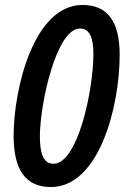

<svg xmlns="http://www.w3.org/2000/svg" viewBox="-20 -745 506 775"><path d="M185 10C380 10 463 -314 463 -524C463 -660 413 -725 313 -725C117 -725 35 -388 35 -196C35 -59 84 10 185 10ZM196 -84C157 -84 141 -121 141 -194C141 -325 207 -630 303 -630C340 -630 357 -596 357 -528C357 -381 294 -84 196 -84Z"/></svg>

Font: Noto Sans Display SemiCondensed Medium
Style: Italic
Weight: 500
Width: 4
Italic angle: -12°
Designer: Monotype Design Team
Foundry: Monotype Imaging Inc.
Version: Version 1.900